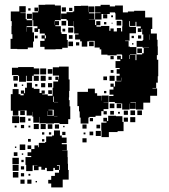

<svg xmlns="http://www.w3.org/2000/svg" viewBox="-20 -601 736 836"><path d="M101 -387H55V-388H26V-432H34V-452H30V-488H31V-509H27V-551H64V-574H92V-546H69V-544H92V-518H96V-513H121V-547H146V-552H148V-580H177V-581H219V-577H245V-543V-513H219V-509H218V-493H219V-509H237V-491H221V-487H245V-460H248V-453H271V-427H251H275V-393H251V-387H222V-386H174V-397H155V-423H174V-433H161V-447H175V-455H153V-475H146V-462H130V-478H143V-487H125V-513H121V-487H96V-483H121V-460H128V-420H124V-394H101ZM508 -130H488V-150H508V-152H480V-157H455V-183H474V-189H457V-211H474V-223H461V-237H475V-224H481V-247H508V-249H487V-271H501V-280H488V-300H501V-305H483V-335H504V-342H490V-358H506V-344H512V-362H510V-364H488V-360H448V-363H421V-386H414V-394H392V-423H367V-421H360V-398H336V-421H329V-444V-429H307V-451H322V-455H303V-483H301V-509H300V-488H276V-512H297H270V-518H246V-542H270V-548H297V-551H303V-575H332V-576H364V-549H365V-573H391V-547H367V-543H391V-517H367V-516H394V-544H418V-546H394V-574H418V-580H458V-573H481V-547H458V-540H422V-516H394V-492H399V-509H417V-491H400V-485H420V-488H456V-467H461V-477H475V-464H489V-479H507V-464H512V-486H513V-513H511V-515H483V-543H481V-577H515V-547H537V-551H564V-554H612V-525H643V-475H637V-455H663V-428H666V-399H667V-361H663V-341H669V-311V-269H667V-241H660V-218H644V-216H664V-184H634V-154H604V-124H572V-155H548V-153H571V-127H545V-150H544V-124H512V-150H508ZM267 -551H249V-569H267ZM146 -552H130V-568H146ZM295 -553H281V-567H295ZM113 -555H103V-565H113ZM119 -519H97V-541H119ZM447 -521H429V-539H447ZM472 -526H464V-534H472ZM268 -490H248V-510H268ZM508 -490H488V-510H508ZM540 -398H525H546V-396H574V-364H599V-369H606V-392H629V-393H601V-397H575V-423H601V-427H604V-451H599V-475H596V-462H580V-478H593V-486H574V-506H570V-488H546V-509H543V-486H544V-484H572V-456H544V-454V-424H525V-422H540ZM443 -495H433V-505H443ZM470 -498H466V-502H470ZM95 -463V-482H94V-463ZM299 -459H277V-481H299ZM264 -464H252V-476H264ZM633 -428V-451H632V-428ZM296 -432H280V-448H296ZM595 -433H581V-447H595ZM180 -434V-447H175V-434ZM144 -434H132V-446H144ZM563 -435H553V-445H563ZM298 -400H278V-420H298ZM388 -400H368V-420H388ZM325 -403H311V-417H325ZM561 -407H555V-413H561ZM598 -370H578V-390H598ZM546 -362H544V-344H546V-362H570V-339H574V-364H546ZM475 -343H461V-357H475ZM60 -98H36V-119H27V-149V-191H35V-213H61V-191H69V-186H83V-193H71V-207H85V-195H89V-219H97V-241H119V-219H127V-214H152V-196H161V-207H175V-193H164V-190H188V-184H209V-219H212V-246H233V-253H221V-267H235V-255H237V-272H210V-308H237V-311H279V-281V-255H283V-205H281V-177H280V-165H283V-138H286V-82H277V-61H239V-65H215V-63H181V-64H152V-92H151V-67H125V-93H150H121V-114H120V-98H96V-120H88V-100H68V-119H60ZM93 -245H63V-271H59V-274H32V-306H59V-309H97H127V-303H151V-277H127V-271H120V-248H96V-271H93ZM181 -277H155V-303H181ZM208 -280H188V-300H208ZM474 -284H462V-296H474ZM479 -249H457V-271H479ZM149 -249H127V-271H149ZM179 -249H157V-271H179ZM58 -250H38V-270H58ZM446 -252H430V-268H446ZM205 -253H191V-267H205ZM510 -250V-263H509V-250ZM207 -221H189V-239H207ZM177 -221H159V-239H177ZM55 -223H41V-237H55ZM143 -225H133V-235H143ZM81 -227H75V-233H81ZM365 -63H331V-89H327V-116H324V-139H317V-201H363V-215H393V-195H403V-184H422V-163H423V-185H453V-155H431V-154H452V-126H431V-117H445V-103H431V-117H421V-97H396V-92H369V-89H365ZM206 -192H190V-208H206ZM443 -195H433V-205H443ZM215 -157V-156H233V-157H215V-181H212V-157ZM478 -130H458V-150H478ZM209 -99H187V-117H186V-97H214V-123H191V-121H209ZM69 -120H88V-121H69ZM598 -100H578V-120H598ZM568 -100H548V-120H568ZM537 -101H519V-119H537ZM476 -102H460V-118H476ZM502 -106H494V-114H502ZM454 -4H422V-33H421V-67H444V-72H430V-88H446V-74H451V-97H485V-95H513V-70H518V-30H492V-26H454ZM215 -95H230V-96H215ZM63 -65H33V-95H63ZM90 -68H66V-92H90ZM569 -69H547V-91H569ZM537 -71H519V-89H537ZM385 -73H371V-87H385ZM113 -75H103V-85H113ZM179 -39H157V-61H179ZM149 -39H127V-61H149ZM208 -40H188V-60H208ZM357 -41H339V-59H357ZM237 -41H219V-59H237ZM416 -42H400V-58H416ZM85 -43H71V-57H85ZM52 -46H44V-54H52ZM112 -46H104V-54H112ZM261 -47H255V-53H261ZM122 144H94V117H91V83H116V48H100V32H116V48H138H130V32H146V40H149V21H176V18H181V-7H207V-11H215V-33H241V-11H249V-2H270V22H249V27H271V53H251V54H274V83H275V112H276V139H279V181H253V215H203V198H190V182H203V165H219V151H237V165V139H219V130H212V144H184V130H176V138H160V125H148V140H128V120H143V119H122ZM419 -9H397V-31H419ZM386 -12H370V-28H386ZM265 -13H251V-27H265ZM203 -15H193V-25H203ZM173 -15H163V-25H173ZM352 -16H344V-24H352ZM357 19H339V1H357ZM114 16H102V4H114ZM173 15H163V5H173ZM90 52H66V28H90ZM51 43H45V37H51ZM56 78H40V62H56ZM116 78H100V62H116ZM81 73H75V67H81ZM62 114H34V86H62ZM83 105H73V95H83ZM61 143H35V117H61ZM237 121V139H240V118H228V121ZM85 137H71V123H85ZM60 172H36V148H60ZM85 167H71V153H85ZM112 164H104V156H112ZM117 199H99V181H117ZM87 199H69V181H87ZM141 193H135V187H141Z"/></svg>

Font: Rubik Storm
Style: Regular
Weight: 400
Designer: Hubert and Fischer, NaN
Foundry: Hubert and Fischer, NaN
Version: Version 2.201